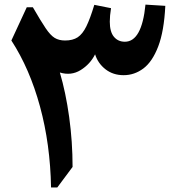

<svg xmlns="http://www.w3.org/2000/svg" viewBox="-20 -821 793 841"><path d="M617.2 -800.8 704.1 -795.4Q698.7 -684.6 673.1 -617.7Q647.5 -550.8 608.2 -521.2Q568.8 -491.7 521.5 -491.7Q475.6 -491.7 442.4 -517.3Q409.2 -543 396.5 -583Q375 -540 333.5 -514.2Q292 -488.3 242.2 -503.4Q268.1 -416 283 -308.3Q297.9 -200.7 297.9 -89.8L231 0H203.6Q200.2 -189 155.3 -354.2Q110.4 -519.5 29.8 -643.6L97.2 -789.1H124Q158.7 -729 179.7 -697.8Q200.7 -666.5 219.5 -655Q238.3 -643.6 265.1 -643.6Q298.8 -643.6 320.3 -657.7Q341.8 -671.9 358.4 -705.8Q375 -739.7 393.1 -799.8L466.3 -785.2Q460.9 -751.5 460.9 -726.1Q460.9 -681.6 479 -659.9Q497.1 -638.2 526.9 -638.2Q601.1 -638.2 617.2 -800.8Z"/></svg>

Font: Pinar DS1 Bold
Style: Regular
Weight: 700
Designer: Amin Abedi
Version: Version 3.000